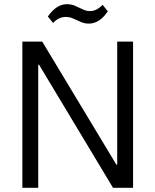

<svg xmlns="http://www.w3.org/2000/svg" viewBox="-20 -899 744 919"><path d="M617 -700V0H521L167 -589H163V0H87V-700H182L537 -111H541V-700ZM209 -820Q229 -849 252 -864Q275 -879 300 -879Q322 -879 340 -871Q358 -863 375.5 -854.5Q393 -846 410 -846Q427 -846 442 -853.5Q457 -861 471 -876L496 -845Q477 -816 454 -801Q431 -786 405 -786Q384 -786 365.5 -794.5Q347 -803 330 -810.5Q313 -818 295 -818Q278 -818 263 -811Q248 -804 234 -789Z"/></svg>

Font: Pathway Extreme 8pt Thin Light
Style: Regular
Weight: 300
Version: Version 1.001;gftools[0.9.26]